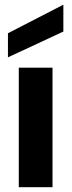

<svg xmlns="http://www.w3.org/2000/svg" viewBox="-20 -777 297 797"><path d="M58 0V-496H198V0ZM13 -539V-639L242 -757H243V-646Z"/></svg>

Font: DM Sans 28pt ExtraBold
Style: Regular
Weight: 800
Version: Version 4.004;gftools[0.9.30]